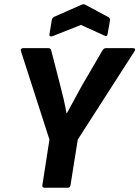

<svg xmlns="http://www.w3.org/2000/svg" viewBox="-20 -881 654 901"><path d="M190 0Q176 0 179 -13L212 -226L78 -642Q76 -648 79.5 -651.5Q83 -655 88 -655H208Q219 -655 221 -642L262 -483Q271 -449 278.5 -416.5Q286 -384 292 -350H294Q312 -384 330 -416Q348 -448 366 -482L460 -643Q467 -655 476 -655H605Q612 -655 613.5 -651Q615 -647 612 -642L345 -226L311 -13Q309 0 298 0ZM226 -711Q220 -709 215.5 -711Q211 -713 212 -720L223 -787Q226 -799 234 -802L363 -859Q372 -863 380 -859L488 -801Q492 -799 495 -794.5Q498 -790 496 -784L485 -722Q483 -707 470 -714L360 -764Z"/></svg>

Font: Sofia Sans Semi Condensed ExtraBold
Style: Italic
Weight: 800
Italic angle: -9°
Version: Version 4.100